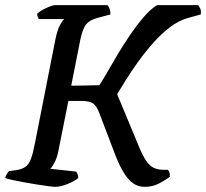

<svg xmlns="http://www.w3.org/2000/svg" viewBox="-31 -724 799 744"><path d="M183 0Q176 0 157 -2.5Q138 -5 113 -9Q88 -13 62.5 -17.5Q37 -22 17 -26.5Q-3 -31 -11 -34Q-9 -42 -4.5 -49.5Q0 -57 4 -61L34 -65Q57 -69 69.5 -79Q82 -89 89.5 -110Q97 -131 104 -167L183 -568Q191 -608 201.5 -627Q212 -646 218 -650H120Q117 -654 115 -659Q113 -664 113 -671Q120 -678 133.5 -685.5Q147 -693 161 -698.5Q175 -704 181 -704H385Q389 -701 393 -691.5Q397 -682 397 -668L348 -655Q317 -647 303 -630Q289 -613 280 -569L245 -392Q267 -392 292 -392.5Q317 -393 335 -393.5Q353 -394 354 -394Q368 -415 386.5 -447.5Q405 -480 427.5 -517.5Q450 -555 475 -591.5Q500 -628 526 -658Q552 -688 577 -704H737Q739 -700 744 -692.5Q749 -685 747 -668L696 -654Q661 -644 627.5 -618.5Q594 -593 562.5 -557.5Q531 -522 504.5 -485Q478 -448 457 -414.5Q436 -381 423 -359L509 -152Q523 -119 536 -100Q549 -81 565 -73.5Q581 -66 604 -66H620Q621 -65 624.5 -58Q628 -51 627 -39Q604 -22 581 -11Q558 0 529 0Q504 0 484.5 -14Q465 -28 448.5 -55Q432 -82 417 -120L355 -283Q344 -313 330 -323Q316 -333 282 -333H234L195 -138Q190 -113 181 -95.5Q172 -78 164 -70L264 -59Q266 -57 269 -50.5Q272 -44 272 -34Q256 -21 229.5 -10.5Q203 0 183 0Z"/></svg>

Font: Texturina 12pt Medium
Style: Italic
Weight: 500
Italic angle: -11°
Designer: Guillermo Torres Carreño
Foundry: Omnibus-Type
Version: Version 1.002